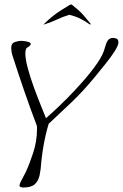

<svg xmlns="http://www.w3.org/2000/svg" viewBox="-20 -836 548 856"><path d="M84 0Q78 0 72.5 -2Q67 -4 67 -10Q67 -15 73 -27Q79 -39 85.5 -51Q92 -63 95 -69Q110 -101 127.5 -153.5Q145 -206 145 -261Q145 -266 145 -269.5Q145 -273 144 -276Q116 -350 90 -425Q64 -500 37 -584Q33 -595 31.5 -605.5Q30 -616 30 -623Q30 -643 46 -648.5Q62 -654 75 -654Q85 -654 101 -650.5Q117 -647 117 -640Q117 -635 111 -630.5Q105 -626 106 -626Q93 -623 93 -598Q93 -573 103.5 -533.5Q114 -494 129.5 -451Q145 -408 160.5 -370Q176 -332 185 -309Q194 -317 221 -341.5Q248 -366 283 -401.5Q318 -437 353 -477Q388 -517 414.5 -555.5Q441 -594 448 -625Q453 -644 460.5 -655.5Q468 -667 485 -667Q492 -667 500 -663.5Q508 -660 508 -647Q508 -634 491.5 -608Q475 -582 450.5 -551.5Q426 -521 403 -493Q353 -432 302 -383Q251 -334 197 -284Q191 -265 183.5 -233Q176 -201 171 -168Q166 -135 164 -113Q162 -80 156.5 -54.5Q151 -29 135 -14.5Q119 0 84 0ZM176 -727Q174 -727 175 -728Q193 -746 218 -766Q243 -786 289 -813L295 -816H297Q300 -816 303 -813Q335 -788 352 -768.5Q369 -749 384 -730Q387 -727 381 -727Q380 -727 379 -728Q360 -742 337.5 -753Q315 -764 289 -770Q264 -763 234 -749Q204 -735 180 -728Q178 -727 176 -727Z"/></svg>

Font: Bilbo
Style: Regular
Weight: 400
Designer: Robert E. Leuschke
Foundry: Robert E. Leuschke
Version: Version 1.100